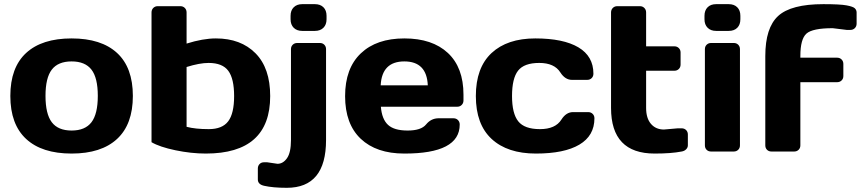

<svg xmlns="http://www.w3.org/2000/svg" viewBox="-20 -730 4147 925"><path d="M106 -60.5Q29.8 -130.9 29.8 -267.8Q29.8 -404.8 106 -474.9Q182.1 -544.9 325 -544.9Q467.8 -544.9 543.9 -474.9Q620.1 -404.8 620.1 -267.8Q620.1 -130.9 543.9 -60.5Q467.8 9.8 325 9.8Q182.1 9.8 106 -60.5ZM229.5 -394.5Q199.2 -355 199.2 -268.1Q199.2 -181.2 229.5 -141.1Q259.8 -101.1 325 -101.1Q390.1 -101.1 420.7 -141.1Q451.2 -181.2 451.2 -268.1Q451.2 -355 420.7 -394.5Q390.1 -434.1 325 -434.1Q259.8 -434.1 229.5 -394.5Z M710 -669.9Q710 -683.1 718.5 -691.7Q727.1 -700.2 739.7 -700.2H849.1Q861.8 -700.2 870.4 -691.7Q878.9 -683.1 878.9 -669.9V-520Q958 -544.9 1020 -544.9Q1140.1 -544.9 1210.9 -473.4Q1281.7 -401.9 1281.7 -267.1Q1281.7 9.8 971.7 9.8Q900.9 9.8 825 -6.1Q749 -22 710 -44.9ZM878.9 -407.2V-119.1Q920.9 -107.9 985.8 -107.9Q1050.8 -107.9 1079.3 -145.5Q1107.9 -183.1 1107.9 -267.1Q1107.9 -351.1 1079.8 -388.9Q1051.8 -426.8 984.9 -426.8Q941.9 -426.8 878.9 -407.2Z M1267.1 51.8 1316.9 59.1Q1343.8 59.1 1362.8 32Q1381.8 4.9 1381.8 -55.2V-493.2Q1381.8 -506.3 1390.4 -514.6Q1398.9 -522.9 1412.1 -522.9H1521Q1534.2 -522.9 1542.5 -514.4Q1550.8 -505.9 1550.8 -493.2V-55.2Q1550.8 174.8 1361.8 174.8Q1294.9 174.8 1252 165Q1222.2 158.2 1222.2 134.8V82Q1222.2 68.8 1230.5 60.3Q1238.8 51.8 1252 51.8ZM1379.9 -637.2V-653.8Q1379.9 -679.7 1395 -694.8Q1410.2 -710 1436 -710H1497.1Q1522.9 -710 1538.1 -695.1Q1553.2 -680.2 1553.2 -653.8V-637.2Q1553.2 -611.3 1538.1 -596.2Q1522.9 -581.1 1497.1 -581.1H1436Q1410.2 -581.1 1395 -596.2Q1379.9 -611.3 1379.9 -637.2Z M2212.9 -273.9V-246.1Q2212.9 -232.9 2204.3 -224.4Q2195.8 -215.8 2182.6 -215.8H1814.9Q1819.8 -155.8 1849.4 -128.4Q1878.9 -101.1 1943.8 -101.1Q2008.8 -101.1 2032.7 -130.4Q2056.6 -159.7 2091.8 -160.2H2164.6Q2177.7 -160.2 2186.3 -151.6Q2194.8 -143.1 2194.8 -129.9Q2194.8 10.3 1927.7 9.8Q1793 9.8 1717.8 -61.5Q1642.6 -132.8 1642.6 -266.8Q1642.6 -400.9 1718.3 -472.9Q1793.9 -544.9 1928.2 -544.9Q2062.5 -544.9 2137.7 -474.9Q2212.9 -404.8 2212.9 -273.9ZM1814 -318.8H2041Q2036.1 -434.1 1928 -434.1Q1819.8 -434.1 1814 -318.8Z M2838.9 -375Q2838.9 -361.8 2830.3 -353.5Q2821.8 -345.2 2808.6 -345.2H2735.8Q2702.6 -345.2 2679.7 -380.9Q2650.9 -426.8 2577.9 -426.8Q2504.9 -426.8 2475.8 -389.4Q2446.8 -352.1 2446.8 -267.6Q2446.8 -183.1 2476.8 -145.5Q2506.8 -107.9 2581.3 -107.9Q2655.8 -107.9 2684.6 -153.8Q2707.5 -189.9 2740.7 -189.9H2813.5Q2826.7 -189.9 2835.2 -181.4Q2843.8 -172.9 2843.8 -160.2Q2843.8 -76.2 2771.2 -33.2Q2698.7 9.8 2561.8 9.8Q2424.8 9.8 2348.6 -60.5Q2272.5 -130.9 2272.5 -267.3Q2272.5 -403.8 2348.1 -474.4Q2423.8 -544.9 2558.8 -544.9Q2693.8 -544.9 2766.4 -502Q2838.9 -459 2838.9 -375Z M3178.7 -106 3245.6 -111.8H3263.7Q3276.9 -111.8 3285.4 -103.5Q3293.9 -95.2 3293.9 -82V-29.8Q3293.9 -19 3285.4 -10.5Q3276.9 -2 3263.7 0Q3213.9 9.8 3133.8 9.8Q2923.8 9.8 2923.8 -210V-669.9Q2923.8 -683.1 2932.4 -691.7Q2940.9 -700.2 2953.6 -700.2H3063Q3075.7 -700.2 3084.2 -691.7Q3092.8 -683.1 3092.8 -669.9V-506.8H3229Q3241.7 -506.8 3250.2 -498.5Q3258.8 -490.2 3258.8 -477.1V-418.9Q3258.8 -405.8 3250.2 -397.5Q3241.7 -389.2 3229 -389.2H3092.8V-210Q3092.8 -160.2 3116.2 -133.1Q3139.6 -106 3178.7 -106Z M3374 -637.2V-653.8Q3374 -679.7 3388.9 -694.8Q3403.8 -710 3430.2 -710H3490.7Q3516.6 -710 3531.7 -695.1Q3546.9 -680.2 3546.9 -653.8V-637.2Q3546.9 -611.3 3532 -596.2Q3517.1 -581.1 3490.7 -581.1H3430.2Q3404.3 -581.1 3389.2 -596.2Q3374 -611.3 3374 -637.2ZM3376 -29.8V-493.2Q3376 -506.3 3384.5 -514.6Q3393.1 -522.9 3405.8 -522.9H3515.1Q3528.3 -522.9 3536.6 -514.4Q3544.9 -505.9 3544.9 -493.2V-29.8Q3544.9 -16.6 3536.4 -8.3Q3527.8 0 3515.1 0H3405.8Q3392.6 0 3384.3 -8.3Q3376 -16.6 3376 -29.8Z M4059.1 -585.9 3991.7 -594.2Q3894.5 -594.2 3865.2 -568.1Q3835.9 -542 3835.9 -460V-452.1H4012.7Q4025.9 -452.1 4034.4 -443.6Q4043 -435.1 4043 -421.9V-363.8Q4043 -350.6 4034.4 -342.3Q4025.9 -334 4012.7 -334H3835.9V-29.8Q3835.9 -16.6 3827.4 -8.3Q3818.8 0 3806.2 0H3696.8Q3683.6 0 3675.3 -8.3Q3667 -16.6 3667 -29.8V-460Q3667 -596.2 3729 -653.1Q3791 -710 3946.8 -710Q4026.9 -710 4058.6 -704.1Q4090.3 -698.2 4098.6 -689.7Q4106.9 -681.2 4106.9 -669.9V-616.2Q4106.9 -603 4098.4 -594.5Q4089.8 -585.9 4077.1 -585.9Z"/></svg>

Font: Days One
Style: Regular
Weight: 400
Designer: Alexander Kalachev, Alexey Maslov, Jovanny Lemonad
Foundry: Alexander Kalachev, Alexey Maslov, Jovanny Lemonad
Version: Version 1.002